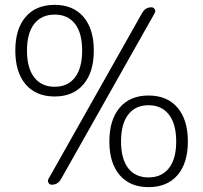

<svg xmlns="http://www.w3.org/2000/svg" viewBox="-20 -760 836 790"><path d="M603 -730Q612 -730 616.5 -722Q621 -714 617 -707L231 -23Q218 0 193 0Q184 0 179.5 -8Q175 -16 179 -23L565 -707Q578 -730 603 -730ZM507.5 -68Q537 -30 591 -30Q645 -30 675 -68Q705 -106 705 -178Q705 -250 675 -288.5Q645 -327 591 -327Q537 -327 507.5 -288.5Q478 -250 478 -178Q478 -106 507.5 -68ZM591 -367Q668 -367 710.5 -317Q753 -267 753 -178Q753 -89 710.5 -39.5Q668 10 591 10Q515 10 472.5 -39.5Q430 -89 430 -178Q430 -267 472.5 -317Q515 -367 591 -367ZM288.5 -662Q259 -700 205 -700Q151 -700 121 -662Q91 -624 91 -552Q91 -480 121 -441.5Q151 -403 205 -403Q259 -403 288.5 -441.5Q318 -480 318 -552Q318 -624 288.5 -662ZM205 -363Q128 -363 85.5 -413Q43 -463 43 -552Q43 -641 85.5 -690.5Q128 -740 205 -740Q281 -740 323.5 -690.5Q366 -641 366 -552Q366 -463 323.5 -413Q281 -363 205 -363Z"/></svg>

Font: Rounded Mplus 1c Light
Style: Regular
Weight: 300
Version: Version 1.059.20150529